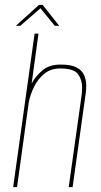

<svg xmlns="http://www.w3.org/2000/svg" viewBox="-20 -768 414 788"><path d="M34 0 122 -630H138L110 -426Q126 -455 154 -479Q182 -503 229 -503Q272 -503 294.5 -491Q317 -479 325.5 -459Q334 -439 334 -416Q334 -405 333 -394Q332 -383 330 -372L278 0H262L313 -363Q315 -374 316 -386Q317 -398 317 -409Q317 -441 300 -464Q283 -487 227 -487Q188 -487 161.5 -465Q135 -443 119.5 -411Q104 -379 98 -348L50 0ZM45 -662 140 -748H155L223 -662H205L146 -734L63 -662Z"/></svg>

Font: Alumni Sans Pinstripe
Style: Italic
Weight: 400
Italic angle: -8°
Designer: Robert E. Leuschke
Foundry: Robert E. Leuschke
Version: Version 1.010; ttfautohint (v1.8.4.7-5d5b)